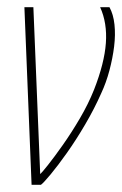

<svg xmlns="http://www.w3.org/2000/svg" viewBox="-20 -515 340 535"><path d="M68 0 48 -495H73L92 -30Q96 -33 113.5 -55Q131 -77 155 -111Q179 -145 202.5 -185Q226 -225 242 -265Q271 -339 275 -395Q279 -451 259 -495H285Q296 -475 299 -446.5Q302 -418 298 -385.5Q294 -353 285 -319Q276 -285 262 -255Q243 -212 217.5 -168.5Q192 -125 166.5 -89Q141 -53 121 -29Q101 -5 94 0Z"/></svg>

Font: Alumni Sans Thin
Style: Italic
Weight: 100
Italic angle: -8°
Designer: Robert E. Leuschke
Foundry: Robert E. Leuschke
Version: Version 1.016